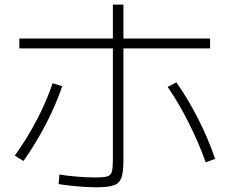

<svg xmlns="http://www.w3.org/2000/svg" viewBox="-20 -797 978 818"><path d="M229.5 -12.7 233.4 -53.7Q261.2 -48.3 305.4 -44.7Q349.6 -41 382.8 -41Q421.9 -41 436.8 -45.4Q451.7 -49.8 456.3 -64.9Q460.9 -80.1 460.9 -120.1V-590.8H62.5V-632.8H460.9V-777.3H505.9V-632.8H875V-590.8H505.9V-116.2Q505.9 -63.5 497.3 -39.8Q488.8 -16.1 465.1 -7.6Q441.4 1 388.7 1Q355.5 1 308.1 -3.2Q260.7 -7.3 229.5 -12.7ZM204.1 -442.4 245.1 -429.7Q219.7 -354 177 -271Q134.3 -188 80.1 -111.3L43 -133.8Q96.2 -208 137.9 -288.3Q179.7 -368.7 204.1 -442.4ZM694.3 -426.8 731.4 -446.3Q781.2 -375.5 824.5 -290.3Q867.7 -205.1 896.5 -120.1L856.4 -105.5Q826.2 -189.9 783.7 -274.4Q741.2 -358.9 694.3 -426.8Z"/></svg>

Font: Pretendard ExtraLight
Style: Regular
Weight: 200
Designer: Base glyphs from Inter by Rasmus Andersson; Hangeul glyphs from Noto Sans CJK(Source Han Sans) by Jang Soo-young and Kan
Foundry: Kil Hyung-jin
Version: Version 1.309